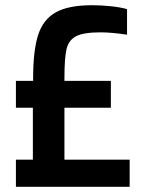

<svg xmlns="http://www.w3.org/2000/svg" viewBox="-20 -716 558 736"><path d="M41 -104H106V-303H41V-406H107V-416Q107 -522 126 -581.5Q145 -641 193.5 -668.5Q242 -696 333 -696Q369 -696 406 -692Q443 -688 467 -681V-583Q408 -592 365 -592Q300 -592 271.5 -577Q243 -562 235 -527.5Q227 -493 227 -416V-406H405V-303H227V-104H477V0H41Z"/></svg>

Font: Saira Semi Condensed Medium
Style: Regular
Weight: 500
Width: 4
Designer: Hector Gatti with collaboration of the Omnibus-Type team
Foundry: Omnibus-Type
Version: Version 1.001; ttfautohint (v1.8)